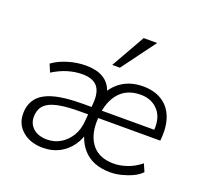

<svg xmlns="http://www.w3.org/2000/svg" viewBox="-132 -924 1150 1084"><g transform="rotate(20 443.0 -381.5)"><path d="M229 7Q154 7 106.5 -33Q59 -73 59 -137Q59 -192 88.5 -229.5Q118 -267 183.5 -285.5Q249 -304 357 -304H419L416 -258H361Q286 -258 239.5 -250Q193 -242 167.5 -226.5Q142 -211 132 -189Q122 -167 122 -140Q122 -98 152.5 -71.5Q183 -45 235 -45Q280 -45 316 -67Q352 -89 375 -126.5Q398 -164 402 -215L411 -324Q417 -394 389.5 -427Q362 -460 299 -460Q255 -460 211.5 -447Q168 -434 123 -406L103 -453Q141 -481 194.5 -497Q248 -513 300 -513Q363 -513 402 -491Q441 -469 458 -426.5Q475 -384 471 -323L457 -178L439 -179Q429 -121 399.5 -79.5Q370 -38 326.5 -15.5Q283 7 229 7ZM634 7Q526 7 469 -58.5Q412 -124 412 -234Q412 -318 439 -380.5Q466 -443 518.5 -478Q571 -513 645 -513Q710 -513 757 -484.5Q804 -456 826 -399Q848 -342 839 -258H446L448 -304H808L784 -280Q796 -370 756 -417Q716 -464 648 -464Q559 -464 512 -402Q465 -340 465 -231Q465 -146 508 -96Q551 -46 635 -46Q673 -46 715.5 -60.5Q758 -75 796 -106L816 -60Q796 -39 765 -24.5Q734 -10 699.5 -1.5Q665 7 634 7ZM484 -567H438L553 -770H634Z"/></g></svg>

Font: Muli Light
Style: Italic
Weight: 300
Italic angle: -4.541°
Designer: Vernon Adams
Foundry: Vernon Adams
Version: Version 2.100; ttfautohint (v1.8.1.43-b0c9)